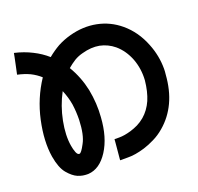

<svg xmlns="http://www.w3.org/2000/svg" viewBox="-123 -831 996 966"><g transform="rotate(-20 375.5 -348.0)"><path d="M343.8 -684.6Q307.6 -674.8 274.4 -657.2Q242.2 -638.7 213.9 -615.2Q180.7 -644.5 139.6 -665Q97.7 -686.5 46.9 -698.2Q46.9 -698.2 43 -677.7Q38.1 -657.2 34.2 -635.7Q30.3 -617.2 27.3 -603.5Q24.4 -589.8 24.4 -589.8Q60.5 -582 89.8 -568.4Q119.1 -553.7 141.6 -533.2Q82 -443.4 58.6 -335.9Q35.2 -227.5 48.8 -142.6Q59.6 -79.1 85 -48.8Q110.4 -18.6 135.7 -7.8Q150.4 -2 162.1 0Q174.8 2 183.6 2Q185.5 2 187.5 2Q189.5 2 191.4 2Q252.9 -2 296.9 -70.3Q340.8 -138.7 347.7 -245.1Q353.5 -317.4 338.9 -392.6Q323.2 -466.8 285.2 -530.3Q304.7 -546.9 326.2 -560.5Q347.7 -573.2 372.1 -579.1Q420.9 -592.8 463.9 -585Q506.8 -576.2 541 -547.9Q581.1 -513.7 602.5 -459Q623 -404.3 619.1 -343.8Q613.3 -285.2 594.7 -241.2Q575.2 -197.3 542 -168.9Q523.4 -153.3 503.9 -143.6Q483.4 -133.8 463.9 -127.9Q427.7 -117.2 400.4 -117.2Q374 -117.2 374 -117.2Q374 -117.2 373 -102.5Q371.1 -88.9 370.1 -70.3Q368.2 -48.8 366.2 -28.3Q364.3 -7.8 364.3 -7.8Q367.2 -7.8 405.3 -7.8Q444.3 -6.8 496.1 -22.5Q524.4 -31.2 553.7 -45.9Q584 -60.5 611.3 -84Q663.1 -127.9 692.4 -190.4Q721.7 -252.9 727.5 -335Q729.5 -350.6 729.5 -365.2Q729.5 -435.5 703.1 -501Q671.9 -581.1 611.3 -631.8Q556.6 -677.7 487.3 -691.4Q418 -705.1 343.8 -684.6ZM183.6 -108.4Q173.8 -107.4 167 -124Q160.2 -141.6 157.2 -161.1Q147.5 -217.8 162.1 -293Q176.8 -368.2 211.9 -433.6Q228.5 -394.5 235.4 -353.5Q241.2 -311.5 240.2 -269.5Q237.3 -189.5 214.8 -149.4Q193.4 -108.4 183.6 -108.4Z"/></g></svg>

Font: umazing
Style: Display
Weight: 400
Designer: umazing